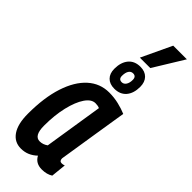

<svg xmlns="http://www.w3.org/2000/svg" viewBox="-317 -1013 1054 1054"><g transform="rotate(45 210.0 -485.5)"><path d="M284 10Q236 10 216 -29Q196 -10 173 0Q150 10 122 10Q71 10 42.5 -32Q14 -74 14 -153Q14 -278 43 -367Q72 -456 124.5 -503.5Q177 -551 248 -551Q286 -551 321.5 -542.5Q357 -534 385 -522Q367 -411 355.5 -337.5Q344 -264 337 -220Q330 -176 326.5 -153.5Q323 -131 321.5 -122.5Q320 -114 320 -112Q320 -91 338 -91Q348 -91 358 -95L349 -7Q323 10 284 10ZM214 -107 268 -450Q256 -456 236 -456Q205 -456 179.5 -418.5Q154 -381 138.5 -316Q123 -251 123 -169Q123 -91 167 -91Q192 -91 214 -107ZM252 -585Q216 -585 195.5 -605.5Q175 -626 175 -663Q175 -713 199.5 -742.5Q224 -772 269 -772Q305 -772 325.5 -751Q346 -730 346 -693Q346 -643 321.5 -614Q297 -585 252 -585ZM256 -639Q271 -639 280.5 -653Q290 -667 290 -691Q290 -718 266 -718Q250 -718 241 -704Q232 -690 232 -665Q232 -639 256 -639ZM231 -805 314 -981H420L312 -805Z"/></g></svg>

Font: Georama Condensed SemiBold
Style: Italic
Weight: 600
Width: 3
Italic angle: -9°
Designer: Jean-Baptiste Levee
Foundry: Production Type
Version: Version 1.000